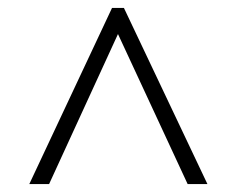

<svg xmlns="http://www.w3.org/2000/svg" viewBox="-20 -734 599 485"><path d="M54 -269 263 -714H293L504 -269H454L278 -648L104 -269Z"/></svg>

Font: Noto Serif Thai Light
Style: Regular
Weight: 300
Version: Version 2.001